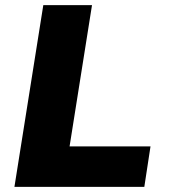

<svg xmlns="http://www.w3.org/2000/svg" viewBox="-20 -725 655 745"><path d="M36 0 148 -705H337L250 -157H564L540 0Z"/></svg>

Font: Nunito Sans 9pt Black
Style: Italic
Weight: 900
Italic angle: -9°
Version: Version 3.101;gftools[0.9.27]